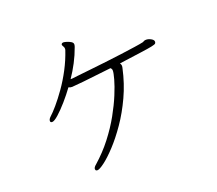

<svg xmlns="http://www.w3.org/2000/svg" viewBox="-126 -895 1251 1108"><g transform="rotate(-20 500.0 -340.5)"><path d="M337 -507H328Q354 -545 376 -587Q398 -629 414 -674Q417 -683 417 -689Q417 -699 405.5 -706Q394 -713 380.5 -717Q367 -721 361 -721Q353 -721 350 -716Q348 -714 348 -711Q348 -708 350 -704.5Q352 -701 353 -699Q358 -692 358 -683Q358 -678 357 -676Q338 -619 310 -566Q282 -513 250.5 -468.5Q219 -424 191.5 -392Q164 -360 146 -344Q133 -332 133 -321Q133 -311 144 -311Q157 -311 184 -335Q211 -359 242.5 -395Q274 -431 300 -467Q309 -462 321 -462Q330 -462 393 -468.5Q456 -475 566 -488Q568 -486 571 -482Q574 -478 574 -470Q574 -456 564 -419.5Q554 -383 533 -332Q512 -281 479.5 -222.5Q447 -164 401.5 -105Q356 -46 297 6Q282 18 282 29Q282 32 284 36Q287 40 294 40Q307 40 339 16Q371 -8 412.5 -52.5Q454 -97 497 -159Q540 -221 576 -298.5Q612 -376 631 -464Q632 -468 632.5 -471Q633 -474 633 -477Q633 -483 631 -487.5Q629 -492 627 -495Q714 -507 762 -513.5Q810 -520 831 -524.5Q852 -529 856 -533Q860 -537 860 -544Q860 -555 844.5 -563.5Q829 -572 815 -572Q806 -572 802 -569.5Q798 -567 793 -565Q776 -561 738.5 -555.5Q701 -550 652.5 -543.5Q604 -537 552 -531Q500 -525 454 -520Q408 -515 376.5 -511.5Q345 -508 337 -507Z"/></g></svg>

Font: Klee One
Style: Regular
Weight: 400
Designer: Fontworks Inc.
Foundry: Fontworks Inc.
Version: Version 1.100